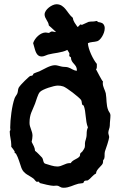

<svg xmlns="http://www.w3.org/2000/svg" viewBox="-20 -821 573 904"><path d="M472 -697C467 -714 455 -715 443 -717L436 -722H433C420 -718 409 -721 397 -718C386 -714 377 -708 366 -704C363 -704 361 -706 358 -706C357 -706 350 -695 345 -694C336 -708 325 -719 323 -737C297 -757 286 -801 246 -801C225 -801 190 -776 190 -753C190 -733 208 -722 210 -701C212 -700 229 -684 244 -670C237 -670 230 -673 225 -673C218 -673 214 -666 209 -666C205 -666 200 -668 195 -668C171 -668 144 -643 136 -618L140 -604C146 -583 151 -555 176 -555C187 -555 196 -561 206 -564C235 -572 270 -572 297 -586C302 -578 307 -571 307 -568C307 -565 306 -563 306 -560C306 -559 307 -557 307 -556L314 -551C314 -522 342 -519 342 -491V-488C326 -488 315 -500 300 -504C290 -507 279 -505 268 -508C258 -510 249 -514 239 -514C215 -514 187 -495 165 -485C158 -482 144 -478 139 -475C136 -473 136 -468 133 -466C129 -463 123 -465 120 -462C118 -461 78 -425 68 -408C64 -400 65 -390 62 -382C59 -374 52 -367 49 -359C36 -324 28 -257 28 -220C28 -216 29 -213 29 -210C29 -208 28 -206 26 -204V-199C26 -179 33 -160 33 -140V-130C39 -123 44 -116 49 -108V-101L55 -98C68 -75 72 -54 81 -30C92 -1 118 4 139 21C143 25 149 35 154 35C157 35 159 34 162 34L168 41C181 45 220 54 232 54C237 54 241 53 245 53C262 53 260 63 280 63C306 63 325 50 349 44C353 43 369 42 371 41C375 39 374 33 378 31C383 28 389 30 394 28C407 20 417 3 432 -4C433 -27 465 -41 465 -57C465 -74 468 -65 471 -75C474 -84 471 -98 474 -108C478 -117 494 -167 494 -175C494 -182 490 -189 490 -196C490 -208 497 -218 497 -230C497 -247 500 -262 500 -278C500 -288 494 -292 490 -301C479 -327 483 -355 478 -382C474 -398 464 -412 464 -429C464 -431 464 -434 465 -437C460 -440 437 -486 432 -495C436 -498 436 -503 436 -507V-520C418 -541 395 -590 394 -617H393C408 -625 422 -622 438 -627C454 -632 473 -664 473 -687C473 -691 473 -694 472 -697ZM394 -221C389 -211 388 -201 388 -190C388 -168 380 -158 380 -147C380 -126 381 -127 368 -108C365 -104 360 -102 358 -98C356 -94 358 -89 355 -85C344 -71 323 -70 313 -53C311 -53 309 -53 308 -53C287 -53 272 -37 250 -37C231 -37 212 -45 194 -50C182 -53 185 -70 178 -79C167 -90 158 -101 145 -111C144 -128 136 -138 129 -153C131 -163 133 -172 133 -182C133 -204 119 -221 119 -242C119 -285 132 -298 145 -333C151 -348 158 -378 168 -388C180 -401 234 -418 252 -418C261 -418 269 -417 278 -414C293 -409 352 -364 362 -350C366 -343 364 -334 368 -327L374 -324C386 -294 381 -252 394 -221Z"/></svg>

Font: Margarine
Style: Regular
Weight: 400
Designer: Astigmatic (AOETI)
Foundry: Astigmatic (AOETI)
Version: Version 1.000